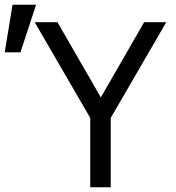

<svg xmlns="http://www.w3.org/2000/svg" viewBox="-126 -794 746 814"><path d="M256.6 0H343.4V-294L579 -700H485.2L301.4 -381L117.6 -700H21L256.6 -294ZM27 -774H-72.8L-106 -572H-39.4Z"/></svg>

Font: CommitMonoV143 ExtLt
Style: Regular
Weight: 200
Monospace: yes
Designer: Eigil Nikolajsen
Foundry: Eigil Nikolajsen
Version: Version 1.143